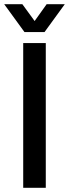

<svg xmlns="http://www.w3.org/2000/svg" viewBox="-37 -890 327 910"><path d="M73 0V-686H180V0ZM-17 -870H69L150 -759L104 -758L184 -870H270L174 -738H79Z"/></svg>

Font: Archivo SemiCondensed Medium
Style: Regular
Weight: 500
Width: 4
Designer: Hector Gatti
Foundry: Omnibus-Type
Version: Version 2.001